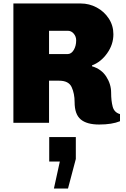

<svg xmlns="http://www.w3.org/2000/svg" viewBox="-20 -706 722 1104"><path d="M632 -509Q632 -450 596 -399.5Q560 -349 509 -330V-325Q563 -309 591 -265.5Q619 -222 619 -173Q619 -126 628 -92.5Q637 -59 670 -50V-9Q624 10 550 10Q479 10 444 -19.5Q409 -49 409 -119Q409 -168 392 -205Q375 -242 320 -242H262V0H57V-686H444Q493 -686 536 -663Q579 -640 605.5 -599.5Q632 -559 632 -509ZM262 -529V-395H368Q390 -395 404 -418.5Q418 -442 418 -474Q418 -496 404 -512.5Q390 -529 370 -529ZM324 223H263V82H416V208L371 378H290Z"/></svg>

Font: Chivo Black
Style: Regular
Weight: 900
Designer: Hector Gatti
Foundry: Omnibus-Type
Version: Version 1.007